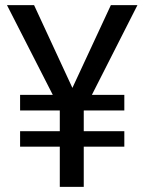

<svg xmlns="http://www.w3.org/2000/svg" viewBox="-20 -731 565 751"><path d="M307.6 -217.8V-297.9L308.1 -298.8H466.3V-359.9H339.4L517.6 -710.9H413.6L263.2 -387.2L113.3 -710.9H7.3L186.5 -359.9H58.6V-298.8H213.9V-217.8H58.6V-157.2H213.9V0H307.6V-157.2H466.3V-217.8Z"/></svg>

Font: Vazirmatn
Style: Regular
Weight: 400
Designer: Saber Rastikerdar
Foundry: Saber Rastikerdar
Version: Version 33.003